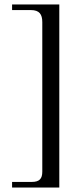

<svg xmlns="http://www.w3.org/2000/svg" viewBox="-20 -682 373 858"><path d="M245 156V-662H34V-637H118C156 -637 169 -618 169 -583V85C169 116 157 131 122 131H34V156Z"/></svg>

Font: XITS Math
Style: Regular
Weight: 400
Designer: MicroPress Inc., with final additions and corrections provided by Coen Hoffman, Elsevier (retired)
Version: Version 1.302